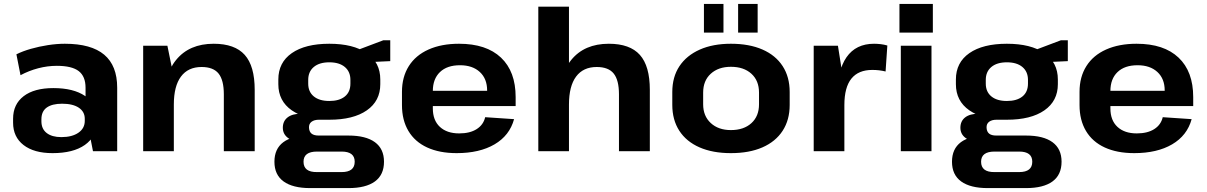

<svg xmlns="http://www.w3.org/2000/svg" viewBox="-20 -774 6180 983"><path d="M418 -194V-325Q418 -383 383 -410Q348 -437 271 -437Q223 -437 175.5 -424.5Q128 -412 85 -389L64 -496Q96 -512 138 -524Q180 -536 225.5 -543Q271 -550 312 -550Q447 -550 513.5 -494Q580 -438 580 -325V0H456ZM249 10Q154 10 100.5 -31.5Q47 -73 47 -146V-166Q47 -240 101 -281.5Q155 -323 253 -323Q356 -323 415 -283Q474 -243 474 -169V-148Q474 -74 414.5 -32Q355 10 249 10ZM294 -72Q349 -72 381.5 -94.5Q414 -117 414 -155V-166Q414 -202 383.5 -222.5Q353 -243 298 -243Q247 -243 219.5 -223.5Q192 -204 192 -163V-153Q192 -114 219 -93Q246 -72 294 -72Z M1126 -291Q1126 -364 1099 -397.5Q1072 -431 1012 -431Q943 -431 906.5 -382Q870 -333 870 -239L814 -158V-227Q814 -384 881.5 -467Q949 -550 1074 -550Q1182 -550 1233 -493Q1284 -436 1284 -314V0H1126ZM713 -540H837L870 -378V0H713Z M1666 -161Q1543 -161 1474 -209Q1405 -257 1405 -343V-367Q1405 -454 1474 -502Q1543 -550 1666 -550Q1789 -550 1858 -502Q1927 -454 1927 -367V-343Q1927 -257 1858 -209Q1789 -161 1666 -161ZM1568 189Q1479 189 1432 155Q1385 121 1385 54Q1385 -12 1430.5 -46Q1476 -80 1567 -80H1764Q1853 -80 1899.5 -46Q1946 -12 1946 54Q1946 121 1899.5 155Q1853 189 1764 189ZM1729 107Q1796 107 1796 54Q1796 2 1729 2H1603Q1534 2 1534 54Q1534 108 1603 107ZM1522 -49Q1479 -49 1453.5 -68.5Q1428 -88 1428 -120Q1428 -154 1452.5 -173Q1477 -192 1523 -192H1666V-161H1613Q1589 -161 1575 -150.5Q1561 -140 1562 -120Q1563 -100 1575 -90Q1587 -80 1612 -80H1666V-49ZM1666 -257Q1717 -257 1745.5 -280Q1774 -303 1774 -346V-365Q1774 -407 1745.5 -431Q1717 -455 1666 -455Q1615 -455 1586.5 -431Q1558 -407 1558 -365V-346Q1558 -304 1586.5 -280.5Q1615 -257 1666 -257ZM1784 -508 1943 -568H1978V-461L1784 -452Z M2318 10Q2230 10 2167 -19Q2104 -48 2071 -103.5Q2038 -159 2038 -236V-304Q2038 -380 2073 -435.5Q2108 -491 2174 -520.5Q2240 -550 2330 -550Q2470 -550 2545 -479Q2620 -408 2620 -277V-231H2167V-309H2495L2474 -279V-311Q2474 -371 2436.5 -405.5Q2399 -440 2335 -440Q2269 -440 2232.5 -405Q2196 -370 2196 -308V-219Q2196 -158 2232 -124.5Q2268 -91 2331 -91Q2386 -91 2420.5 -113Q2455 -135 2464 -174L2612 -164Q2589 -80 2512 -35Q2435 10 2318 10Z M3149 -291Q3149 -364 3122 -397.5Q3095 -431 3035 -431Q2966 -431 2929.5 -382Q2893 -333 2893 -239L2836 -158L2837 -227Q2837 -384 2904.5 -467Q2972 -550 3097 -550Q3205 -550 3256 -493Q3307 -436 3307 -314V0H3149ZM2736 -740H2893V-378V0H2736Z M3722 10Q3629 10 3561.5 -19.5Q3494 -49 3458 -104.5Q3422 -160 3422 -237V-303Q3422 -380 3458.5 -435Q3495 -490 3562.5 -520Q3630 -550 3722 -550Q3816 -550 3883.5 -520.5Q3951 -491 3987 -435.5Q4023 -380 4023 -303V-237Q4023 -160 3987 -104.5Q3951 -49 3883.5 -19.5Q3816 10 3722 10ZM3722 -108Q3788 -108 3827 -143.5Q3866 -179 3866 -240V-300Q3866 -361 3827 -396.5Q3788 -432 3722 -432Q3658 -432 3619 -396.5Q3580 -361 3580 -300V-240Q3580 -180 3619 -144Q3658 -108 3722 -108ZM3684 -754V-607H3584V-754ZM3859 -754V-607H3759V-754Z M4146 -540H4270L4303 -331V0H4146ZM4266 -277Q4266 -412 4314 -481Q4362 -550 4455 -550Q4471 -550 4488.5 -548Q4506 -546 4523 -541L4514 -408Q4482 -416 4446 -416Q4375 -416 4339 -371.5Q4303 -327 4303 -236Z M4749 -540V0H4592V-540ZM4756 -754V-607H4585V-754Z M5135 -161Q5012 -161 4943 -209Q4874 -257 4874 -343V-367Q4874 -454 4943 -502Q5012 -550 5135 -550Q5258 -550 5327 -502Q5396 -454 5396 -367V-343Q5396 -257 5327 -209Q5258 -161 5135 -161ZM5037 189Q4948 189 4901 155Q4854 121 4854 54Q4854 -12 4899.5 -46Q4945 -80 5036 -80H5233Q5322 -80 5368.5 -46Q5415 -12 5415 54Q5415 121 5368.5 155Q5322 189 5233 189ZM5198 107Q5265 107 5265 54Q5265 2 5198 2H5072Q5003 2 5003 54Q5003 108 5072 107ZM4991 -49Q4948 -49 4922.5 -68.5Q4897 -88 4897 -120Q4897 -154 4921.5 -173Q4946 -192 4992 -192H5135V-161H5082Q5058 -161 5044 -150.5Q5030 -140 5031 -120Q5032 -100 5044 -90Q5056 -80 5081 -80H5135V-49ZM5135 -257Q5186 -257 5214.5 -280Q5243 -303 5243 -346V-365Q5243 -407 5214.5 -431Q5186 -455 5135 -455Q5084 -455 5055.5 -431Q5027 -407 5027 -365V-346Q5027 -304 5055.5 -280.5Q5084 -257 5135 -257ZM5253 -508 5412 -568H5447V-461L5253 -452Z M5787 10Q5699 10 5636 -19Q5573 -48 5540 -103.5Q5507 -159 5507 -236V-304Q5507 -380 5542 -435.5Q5577 -491 5643 -520.5Q5709 -550 5799 -550Q5939 -550 6014 -479Q6089 -408 6089 -277V-231H5636V-309H5964L5943 -279V-311Q5943 -371 5905.5 -405.5Q5868 -440 5804 -440Q5738 -440 5701.5 -405Q5665 -370 5665 -308V-219Q5665 -158 5701 -124.5Q5737 -91 5800 -91Q5855 -91 5889.5 -113Q5924 -135 5933 -174L6081 -164Q6058 -80 5981 -35Q5904 10 5787 10Z"/></svg>

Font: Pathway Extreme 8pt Thin 12pt
Style: Bold
Weight: 700
Version: Version 1.001;gftools[0.9.26]